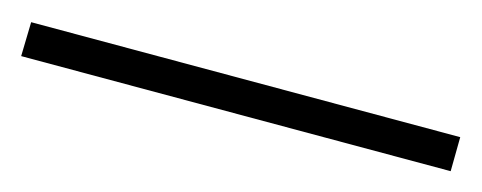

<svg xmlns="http://www.w3.org/2000/svg" viewBox="-26 -46 552 220"><g transform="rotate(15 250.0 64.0)"><path d="M505 44.5 504.5 85H-5L-4 44.5Z"/></g></svg>

Font: Merriweather 24pt Medium
Style: Regular
Weight: 500
Designer: Eben Sorkin
Foundry: Eben Sorkin
Version: Version 2.100